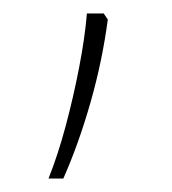

<svg xmlns="http://www.w3.org/2000/svg" viewBox="-20 -139 256 285"><path d="M134 -119 140 -110Q132 -49 114.5 12.5Q97 74 74 126H52Q66 91 77.5 48Q89 5 97.5 -39Q106 -83 109 -119Z"/></svg>

Font: Noto Sans Telugu ExtraCondensed Thin
Style: Regular
Weight: 100
Width: 2
Designer: Jelle Bosma - Monotype Design Team
Foundry: Monotype Imaging Inc.
Version: Version 2.005; ttfautohint (v1.8.4.7-5d5b)